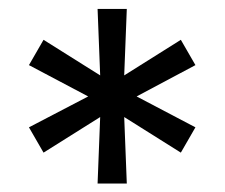

<svg xmlns="http://www.w3.org/2000/svg" viewBox="-20 -573 511 437"><path d="M202.1 -155.3 208 -306.6 79.1 -225.6 45.9 -283.2 180.7 -353.5 45.9 -424.8 79.1 -482.4 208 -401.4 202.1 -552.7H268.6L262.7 -401.4L391.6 -482.4L424.8 -424.8L291 -353.5L424.8 -283.2L391.6 -225.6L262.7 -306.6L268.6 -155.3Z"/></svg>

Font: Pretendard GOV
Style: Regular
Weight: 400
Designer: Base glyphs from Inter by Rasmus Andersson; Hangeul glyphs from Noto Sans CJK(Source Han Sans) by Jang Soo-young and Kan
Foundry: Kil Hyung-jin
Version: Version 1.309